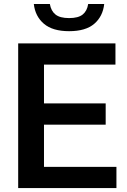

<svg xmlns="http://www.w3.org/2000/svg" viewBox="-20 -962 652 982"><path d="M73 0V-740H570.5V-631.5H205V-433H520.5V-324.5H205V-108.5H575.5V0ZM333.5 -802.5Q249 -802.5 204.5 -840.5Q160 -878.5 153 -941.5H235Q241 -906 263.8 -887.8Q286.5 -869.5 333.5 -869.5Q380.5 -869.5 403 -887.8Q425.5 -906 431 -941.5H513Q506 -878 462 -840.2Q418 -802.5 333.5 -802.5Z"/></svg>

Font: Encode Sans SmBold
Style: Regular
Weight: 600
Designer: Multiple Designers
Foundry: Impallari Type
Version: Version 3.002; ttfautohint (v1.8.3) -l 8 -r 50 -G 200 -x 14 